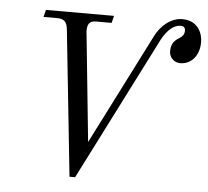

<svg xmlns="http://www.w3.org/2000/svg" viewBox="-52 -780 925 854"><g transform="rotate(5 410.0 -353.0)"><path d="M112 -680H172C199 -680 216 -672 220 -636L289 18H314L631 -607C651 -649 681 -694 725 -694C733 -694 744 -690 744 -674C744 -656 734 -647 725 -641C706 -629 686 -616 686 -577C686 -550 708 -528 735 -528C784 -528 820 -568 820 -629C820 -665 801 -724 728 -724C678 -724 631 -685 607 -634L358 -143L308 -633C308 -660 313 -680 346 -680H416L424 -712H120Z"/></g></svg>

Font: Old Standard
Style: Italic
Weight: 400
Italic angle: -15.2°
Designer: Alexey Kryukov <alexios@thessalonica.org.ru>
Version: Version 2.0